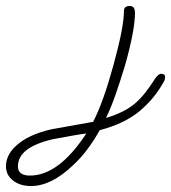

<svg xmlns="http://www.w3.org/2000/svg" viewBox="-325 -387 573 643"><path d="M-221 236Q-258 236 -281.5 217.5Q-305 199 -305 170Q-305 132 -271 101Q-231 64 -153 46L-13 21Q4 -12 21 -59.5Q38 -107 55 -169Q72 -231 81 -276.5Q90 -322 90 -350Q90 -367 110 -367Q127 -367 127 -344Q127 -286 94 -169Q78 -116 62.5 -71.5Q47 -27 30 8Q94 -11 130 -43Q146 -57 162 -77.5Q178 -98 190 -117Q195 -126 202 -133Q209 -140 214 -140Q218 -140 223 -138Q228 -136 228 -130Q228 -121 224 -114Q192 -56 142 -14.5Q92 27 9 49Q-10 83 -32 112.5Q-54 142 -80 166Q-153 236 -221 236ZM-225 201Q-128 201 -36 60Q-53 62 -81 67Q-109 72 -147 79Q-265 106 -265 170Q-265 201 -225 201Z"/></svg>

Font: Send Flowers
Style: Regular
Weight: 400
Designer: Robert E. Leuschke
Foundry: Robert E. Leuschke
Version: Version 1.010; ttfautohint (v1.8.4.7-5d5b)